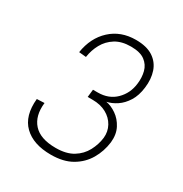

<svg xmlns="http://www.w3.org/2000/svg" viewBox="-168 -837 926 973"><g transform="rotate(30 295.0 -350.0)"><path d="M63 -199 107 -201Q98 -122 138.5 -77Q179 -32 269 -32Q331 -32 370 -56Q409 -80 429.5 -118.5Q450 -157 455 -198Q459 -236 441.5 -268Q424 -300 390 -318.5Q356 -337 310 -337H281L286 -382H314Q378 -382 418.5 -422Q459 -462 466 -521Q471 -559 462.5 -592.5Q454 -626 426 -647Q398 -668 344 -668Q290 -668 254 -645.5Q218 -623 198 -586.5Q178 -550 172 -508L130 -512Q144 -602 202.5 -656Q261 -710 349 -710Q412 -710 449.5 -685.5Q487 -661 501.5 -618.5Q516 -576 509 -523Q503 -474 482 -440.5Q461 -407 432.5 -388Q404 -369 375 -363Q405 -358 435.5 -337Q466 -316 484.5 -280.5Q503 -245 498 -197Q491 -141 463.5 -94Q436 -47 387 -18.5Q338 10 265 10Q162 10 107.5 -43Q53 -96 63 -199Z"/></g></svg>

Font: Haskoy ExtraLight
Style: Italic
Weight: 200
Designer: Ertekin Erdin
Foundry: Ertekin Erdin
Version: Version 2.000; ttfautohint (v1.8.4.7-5d5b)